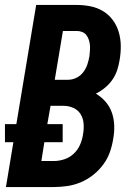

<svg xmlns="http://www.w3.org/2000/svg" viewBox="-23 -755 543 775"><path d="M1 0 31 -181H-3V-254H43L123 -735H287Q315 -735 342.5 -729.5Q370 -724 393 -710Q416 -696 432 -674.5Q448 -653 456 -626.5Q464 -600 464.5 -571.5Q465 -543 460 -514Q457 -494 450.5 -473.5Q444 -453 431.5 -434.5Q419 -416 401.5 -401.5Q384 -387 364 -377Q386 -364 403 -344.5Q420 -325 428.5 -300.5Q437 -276 438 -249Q439 -222 434 -195Q430 -168 420.5 -141Q411 -114 393.5 -90.5Q376 -67 352.5 -48.5Q329 -30 302.5 -19Q276 -8 248.5 -4Q221 0 194 0ZM198 -433H252Q269 -433 285.5 -441Q302 -449 313 -463.5Q324 -478 329.5 -494.5Q335 -511 338 -528Q339 -539 340 -550.5Q341 -562 340 -573Q339 -584 335.5 -594.5Q332 -605 325.5 -613.5Q319 -622 308.5 -626Q298 -630 287 -630H231ZM194 -105Q215 -105 236.5 -112Q258 -119 274.5 -134.5Q291 -150 300 -170.5Q309 -191 312 -212Q316 -233 314.5 -255Q313 -277 302.5 -294Q292 -311 273 -319.5Q254 -328 232 -328H181L168 -254H230V-181H156L144 -105Z"/></svg>

Font: Iosevka Curly XBdObl
Style: Regular
Weight: 800
Italic angle: -9°
Monospace: yes
Designer: Belleve Invis
Foundry: Belleve Invis
Version: Version 11.1.0; ttfautohint (v1.8.3)